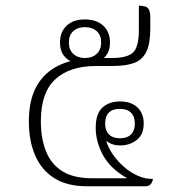

<svg xmlns="http://www.w3.org/2000/svg" viewBox="-20 -652 628 672"><path d="M285 0Q215 0 170 -28.5Q125 -57 103 -108Q81 -159 81 -227Q81 -303 109 -352Q137 -401 190 -425Q243 -449 316 -449H371Q426 -449 446 -468.5Q466 -488 466 -547V-632Q480 -632 489 -629Q498 -626 502 -617Q506 -608 506 -589V-551Q506 -499 492 -470.5Q478 -442 449 -431.5Q420 -421 373 -421H316Q224 -421 173.5 -374.5Q123 -328 123 -228Q123 -168 141 -122.5Q159 -77 198.5 -52.5Q238 -28 304 -28H422L424 -29Q366 -62 340.5 -109Q315 -156 315 -205Q315 -254 338.5 -275.5Q362 -297 400 -297Q439 -297 461 -276Q483 -255 483 -220Q483 -181 458.5 -162Q434 -143 401 -143Q384 -143 371 -148Q358 -153 350 -161L351 -162Q358 -136 375 -111.5Q392 -87 414.5 -67.5Q437 -48 462 -37Q487 -26 508 -26H515Q515 -19 511.5 -13Q508 -7 503 -3.5Q498 0 490 0ZM400 -168Q425 -168 438.5 -181.5Q452 -195 452 -219Q452 -244 438.5 -257.5Q425 -271 400 -271Q348 -271 348 -219Q348 -195 361.5 -181.5Q375 -168 400 -168ZM277 -427Q238 -427 214 -446.5Q190 -466 190 -503Q190 -540 213 -562Q236 -584 277 -584Q318 -584 341.5 -562Q365 -540 365 -503Q365 -466 340.5 -446.5Q316 -427 277 -427ZM277 -449Q303 -449 318.5 -463.5Q334 -478 334 -503Q334 -529 318.5 -543Q303 -557 277 -557Q252 -557 236.5 -543Q221 -529 221 -503Q221 -478 236.5 -463.5Q252 -449 277 -449Z"/></svg>

Font: Noto Serif Thai ExtraLight
Style: Regular
Weight: 250
Version: Version 2.001